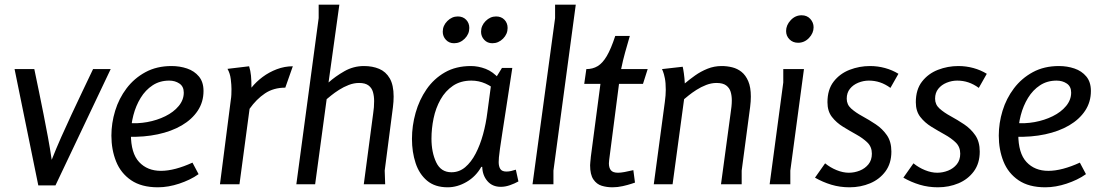

<svg xmlns="http://www.w3.org/2000/svg" viewBox="-20 -784 4688 817"><path d="M126 -490Q136 -442 146 -393.5Q156 -345 165.5 -297Q175 -249 184 -200.5Q193 -152 200 -104Q219 -152 240.5 -200.5Q262 -249 284.5 -297Q307 -345 330 -393.5Q353 -442 376 -490H451L216 5H143L42 -490Z M710 -503Q745 -503 776 -492.5Q807 -482 826.5 -458.5Q846 -435 846 -397Q846 -350 821.5 -313Q797 -276 753.5 -250.5Q710 -225 651.5 -212.5Q593 -200 525 -202V-261Q565 -257 606.5 -264.5Q648 -272 683.5 -289.5Q719 -307 740.5 -333Q762 -359 762 -390Q762 -416 743.5 -428.5Q725 -441 700 -441Q660 -441 629.5 -421Q599 -401 578.5 -367.5Q558 -334 547.5 -293.5Q537 -253 537 -213Q537 -132 572 -94.5Q607 -57 665 -57Q694 -57 728 -66Q762 -75 799 -92L825 -43Q807 -30 786 -20Q765 -10 742.5 -2.5Q720 5 697 9Q674 13 652 13Q582 13 538 -17Q494 -47 474 -97Q454 -147 454 -207Q454 -260 470 -312.5Q486 -365 518.5 -408Q551 -451 599 -477Q647 -503 710 -503Z M1040 -502Q1046 -483 1048 -462Q1050 -441 1050 -411Q1070 -436 1097.5 -456.5Q1125 -477 1158 -489.5Q1191 -502 1226 -502L1194 -411Q1144 -411 1107.5 -386.5Q1071 -362 1042 -321L999 0H916L962 -358Q964 -370 964.5 -381.5Q965 -393 965 -405Q965 -422 962 -447Q959 -472 948 -491Z M1424 -764 1378 -433Q1407 -459 1445.5 -481Q1484 -503 1529 -503Q1565 -503 1593.5 -491Q1622 -479 1638.5 -450.5Q1655 -422 1655 -373Q1655 -352 1652 -328L1617 -58L1619 0H1528L1568 -302Q1570 -314 1571 -327.5Q1572 -341 1572 -354Q1572 -375 1567 -392.5Q1562 -410 1548 -420.5Q1534 -431 1508 -431Q1486 -431 1464 -422.5Q1442 -414 1422.5 -401.5Q1403 -389 1389.5 -378Q1376 -367 1370 -362L1321 0H1241L1336 -707V-764Z M2116 -495H2160Q2145 -396 2134.5 -328.5Q2124 -261 2117.5 -218.5Q2111 -176 2107.5 -151.5Q2104 -127 2103 -114.5Q2102 -102 2102 -94Q2102 -76 2109 -65Q2116 -54 2135 -54Q2145 -54 2155.5 -56.5Q2166 -59 2175 -62L2186 -12Q2170 -3 2150 4Q2130 11 2111 11Q2075 11 2054 -13.5Q2033 -38 2032 -74H2028Q2005 -33 1965.5 -10Q1926 13 1885 13Q1831 13 1797.5 -15Q1764 -43 1748.5 -90Q1733 -137 1733 -193Q1733 -249 1748.5 -304Q1764 -359 1795 -404Q1826 -449 1873 -476Q1920 -503 1984 -503Q2015 -503 2046.5 -491Q2078 -479 2105 -448V-389Q2074 -416 2045.5 -428.5Q2017 -441 1986 -441Q1940 -441 1907.5 -419Q1875 -397 1854.5 -360.5Q1834 -324 1825 -280.5Q1816 -237 1816 -194Q1816 -136 1836 -93.5Q1856 -51 1901 -51Q1934 -51 1959.5 -72.5Q1985 -94 2004 -130.5Q2023 -167 2035.5 -212.5Q2048 -258 2054 -307L2069 -419ZM1977 -665Q1977 -639 1957.5 -619.5Q1938 -600 1912 -600Q1891 -600 1877.5 -614.5Q1864 -629 1864 -649Q1864 -675 1883.5 -694.5Q1903 -714 1928 -714Q1950 -714 1963.5 -700Q1977 -686 1977 -665ZM2140 -665Q2140 -639 2120.5 -619.5Q2101 -600 2075 -600Q2054 -600 2040.5 -614.5Q2027 -629 2027 -649Q2027 -675 2046.5 -694.5Q2066 -714 2091 -714Q2113 -714 2126.5 -700Q2140 -686 2140 -665Z M2430 -764 2335 -58V0H2246L2342 -707V-764Z M2660 -631Q2649 -593 2640 -561Q2631 -529 2623 -490H2736L2716 -427H2614L2573 -110Q2573 -110 2572 -102Q2571 -94 2571 -89Q2571 -70 2579.5 -59.5Q2588 -49 2610 -49Q2621 -49 2637.5 -52Q2654 -55 2675 -60L2682 -7Q2682 -7 2667 -2Q2652 3 2630 8Q2608 13 2586 13Q2562 13 2540.5 6.5Q2519 0 2505 -20.5Q2491 -41 2491 -81Q2491 -87 2492 -95Q2493 -103 2493.5 -109.5Q2494 -116 2494 -116L2535 -427H2466L2475 -490Q2502 -490 2523 -502.5Q2544 -515 2562 -545.5Q2580 -576 2598 -631Z M2885 -500Q2887 -493 2890 -472Q2893 -451 2894 -429Q2914 -446 2938 -463Q2962 -480 2990.5 -491.5Q3019 -503 3051 -503Q3074 -503 3096 -497.5Q3118 -492 3135.5 -478Q3153 -464 3164 -438.5Q3175 -413 3175 -373Q3175 -353 3172 -329L3136 -58V0H3048L3089 -303Q3091 -316 3092.5 -330Q3094 -344 3094 -357Q3094 -377 3089 -393.5Q3084 -410 3070 -420.5Q3056 -431 3029 -431Q3007 -431 2985 -422.5Q2963 -414 2943.5 -401.5Q2924 -389 2910.5 -378Q2897 -367 2891 -362L2842 0H2762L2809 -350Q2811 -364 2812 -377.5Q2813 -391 2813 -402Q2813 -432 2809 -451.5Q2805 -471 2801 -480.5Q2797 -490 2797 -490Z M3442 -668Q3442 -643 3422.5 -622.5Q3403 -602 3376 -602Q3354 -602 3339.5 -616.5Q3325 -631 3325 -652Q3325 -677 3344.5 -698Q3364 -719 3391 -719Q3414 -719 3428 -703.5Q3442 -688 3442 -668ZM3401 -490 3343 -58V0H3255L3313 -433V-490Z M3769 -410Q3747 -426 3724.5 -433.5Q3702 -441 3677 -441Q3654 -441 3632 -432Q3610 -423 3596.5 -406Q3583 -389 3583 -364Q3583 -339 3602 -322Q3621 -305 3649.5 -289.5Q3678 -274 3706.5 -255Q3735 -236 3754 -208.5Q3773 -181 3773 -139Q3773 -89 3748 -55Q3723 -21 3682.5 -4Q3642 13 3595 13Q3554 13 3517.5 2Q3481 -9 3448 -28L3491 -89Q3513 -71 3540 -60Q3567 -49 3592 -49Q3616 -49 3638.5 -58Q3661 -67 3675.5 -85Q3690 -103 3690 -130Q3690 -159 3671 -177.5Q3652 -196 3624 -211.5Q3596 -227 3567.5 -244.5Q3539 -262 3520 -286.5Q3501 -311 3501 -349Q3501 -403 3527.5 -437Q3554 -471 3595.5 -487Q3637 -503 3682 -503Q3715 -503 3746 -494.5Q3777 -486 3803 -470Z M4145 -410Q4123 -426 4100.5 -433.5Q4078 -441 4053 -441Q4030 -441 4008 -432Q3986 -423 3972.5 -406Q3959 -389 3959 -364Q3959 -339 3978 -322Q3997 -305 4025.5 -289.5Q4054 -274 4082.5 -255Q4111 -236 4130 -208.5Q4149 -181 4149 -139Q4149 -89 4124 -55Q4099 -21 4058.5 -4Q4018 13 3971 13Q3930 13 3893.5 2Q3857 -9 3824 -28L3867 -89Q3889 -71 3916 -60Q3943 -49 3968 -49Q3992 -49 4014.5 -58Q4037 -67 4051.5 -85Q4066 -103 4066 -130Q4066 -159 4047 -177.5Q4028 -196 4000 -211.5Q3972 -227 3943.5 -244.5Q3915 -262 3896 -286.5Q3877 -311 3877 -349Q3877 -403 3903.5 -437Q3930 -471 3971.5 -487Q4013 -503 4058 -503Q4091 -503 4122 -494.5Q4153 -486 4179 -470Z M4486 -503Q4521 -503 4552 -492.5Q4583 -482 4602.5 -458.5Q4622 -435 4622 -397Q4622 -350 4597.5 -313Q4573 -276 4529.5 -250.5Q4486 -225 4427.5 -212.5Q4369 -200 4301 -202V-261Q4341 -257 4382.5 -264.5Q4424 -272 4459.5 -289.5Q4495 -307 4516.5 -333Q4538 -359 4538 -390Q4538 -416 4519.5 -428.5Q4501 -441 4476 -441Q4436 -441 4405.5 -421Q4375 -401 4354.5 -367.5Q4334 -334 4323.5 -293.5Q4313 -253 4313 -213Q4313 -132 4348 -94.5Q4383 -57 4441 -57Q4470 -57 4504 -66Q4538 -75 4575 -92L4601 -43Q4583 -30 4562 -20Q4541 -10 4518.5 -2.5Q4496 5 4473 9Q4450 13 4428 13Q4358 13 4314 -17Q4270 -47 4250 -97Q4230 -147 4230 -207Q4230 -260 4246 -312.5Q4262 -365 4294.5 -408Q4327 -451 4375 -477Q4423 -503 4486 -503Z"/></svg>

Font: Rosario
Style: Italic
Weight: 400
Italic angle: -8.05°
Designer: Hector Gatti
Foundry: Omnibus Type
Version: Version 1.201